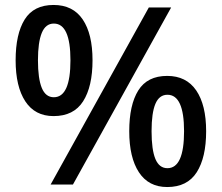

<svg xmlns="http://www.w3.org/2000/svg" viewBox="-20 -744 894 774"><path d="M196 -724Q274 -724 313.5 -665.5Q353 -607 353 -501Q353 -395 315 -335.5Q277 -276 196 -276Q121 -276 82 -335.5Q43 -395 43 -501Q43 -607 79.5 -665.5Q116 -724 196 -724ZM197 -649Q164 -649 148.5 -611.5Q133 -574 133 -501Q133 -427 148.5 -389.5Q164 -352 197 -352Q264 -352 264 -501Q264 -649 197 -649ZM670 -714 274 0H184L580 -714ZM654 -438Q731 -438 771 -379.5Q811 -321 811 -215Q811 -109 773 -49.5Q735 10 654 10Q579 10 540 -49.5Q501 -109 501 -215Q501 -321 537.5 -379.5Q574 -438 654 -438ZM655 -362Q622 -362 606.5 -325.5Q591 -289 591 -215Q591 -140 606.5 -103Q622 -66 655 -66Q722 -66 722 -215Q722 -362 655 -362Z"/></svg>

Font: Noto Sans Adlam Unjoined Medium
Style: Regular
Weight: 500
Version: Version 3.001